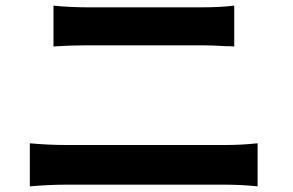

<svg xmlns="http://www.w3.org/2000/svg" viewBox="-20 -699 1040 682"><path d="M86 -37V-190Q153 -184 211 -184H785Q836 -184 895 -190V-37Q868 -40 838 -41.5Q808 -43 785 -43H211Q153 -43 86 -37ZM170 -534V-679Q198 -676 230 -674.5Q262 -673 287 -673H701Q761 -673 812 -679V-534Q798 -535 780 -535Q737 -538 701 -538H288Q231 -538 170 -534Z"/></svg>

Font: Source Han Sans CN Bold
Style: Bold
Weight: 700
Designer: Ryoko NISHIZUKA 西塚涼子 (kana & ideographs); Paul D. Hunt (Latin, Greek & Cyrillic); Wenlong ZHANG 张文龙 (bopomofo); Sandoll 
Foundry: Adobe Systems Incorporated
Version: Version 1.00;May 30, 2023;FontCreator 11.5.0.2422 32-bit